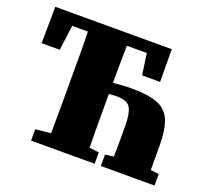

<svg xmlns="http://www.w3.org/2000/svg" viewBox="-113 -793 1017 934"><g transform="rotate(20 395.0 -326.0)"><path d="M20 -463 22 -652H625L626 -483H533L517 -593H414Q413 -541 412.5 -491Q412 -441 412 -400Q460 -406 505 -406Q595 -406 643.5 -386.5Q692 -367 711 -319Q730 -271 730 -185V-65L773 -59V0H495V-59L539 -65Q540 -97 540 -134.5Q540 -172 540 -225Q540 -285 524.5 -315Q509 -345 454 -345Q443 -345 433 -344.5Q423 -344 412 -343V-311Q412 -250 412 -188.5Q412 -127 413 -65L463 -59V0H134V-59L213 -67Q214 -127 214 -188Q214 -249 214 -310V-342Q214 -404 214 -467Q214 -530 212 -593H131L114 -463Z"/></g></svg>

Font: Source Serif Pro Black
Style: Regular
Weight: 900
Designer: Frank Grießhammer
Foundry: Adobe Systems Incorporated
Version: Version 3.001;hotconv 1.0.111;makeotfexe 2.5.65597